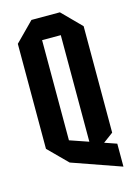

<svg xmlns="http://www.w3.org/2000/svg" viewBox="-120 -765 639 913"><g transform="rotate(-15 200.0 -308.5)"><path d="M37 -92V-609L129 -702H269L361 -609V-85L245 1V-596H153V-103L371 -28V85L129 0Z"/></g></svg>

Font: Tektur Condensed Medium
Style: Regular
Weight: 500
Width: 3
Designer: Adam Jagosz
Foundry: Adam Jagosz
Version: Version 1.005;gftools[0.9.30]